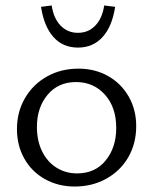

<svg xmlns="http://www.w3.org/2000/svg" viewBox="-20 -674 559 702"><path d="M42 -202Q42 -265 71.5 -315.5Q101 -366 152 -394.5Q203 -423 267 -423Q327 -423 375 -396Q423 -369 450.5 -321Q478 -273 478 -213Q478 -149 449 -99Q420 -49 368.5 -20.5Q317 8 253 8Q193 8 144.5 -19Q96 -46 69 -94Q42 -142 42 -202ZM405 -206Q405 -282 363.5 -328Q322 -374 258 -374Q193 -374 154 -327.5Q115 -281 115 -210Q115 -159 134 -120.5Q153 -82 186.5 -61Q220 -40 262 -40Q328 -40 366.5 -87.5Q405 -135 405 -206ZM130 -649 169 -654Q176 -607 201.5 -580.5Q227 -554 265 -554Q303 -554 328.5 -580.5Q354 -607 361 -654L401 -649Q390 -577 355 -538.5Q320 -500 265 -500Q210 -500 175.5 -538.5Q141 -577 130 -649Z"/></svg>

Font: LXGW Bright GB
Style: Regular
Weight: 400
Designer: Christian Thalmann (Catharsis Fonts)
Foundry: LXGW / Christian Thalmann (Catharsis Fonts) / Fontworks Inc.
Version: Version 5.510